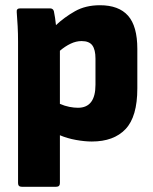

<svg xmlns="http://www.w3.org/2000/svg" viewBox="-20 -529 585 734"><path d="M63 185Q49 185 49 171V-370Q49 -401 47.5 -429Q46 -457 44 -482Q42 -497 57 -497H171Q183 -497 186 -486Q191 -462 194 -433Q226 -463 266.5 -486Q307 -509 362 -509Q434 -509 469.5 -469Q505 -429 505 -342V-191Q505 -83 460 -35.5Q415 12 331 12Q304 12 270.5 6Q237 0 209 -12V171Q209 185 195 185ZM292 -372Q271 -372 250 -362Q229 -352 209 -335V-132Q227 -124 245 -120.5Q263 -117 278 -117Q345 -117 345 -205V-305Q345 -339 333 -355.5Q321 -372 292 -372Z"/></svg>

Font: Sofia Sans Black
Style: Regular
Weight: 900
Designer: Botio Nikoltchev, Ani Petrova
Foundry: lettersoup
Version: Version 4.100; ttfautohint (v1.8.3)